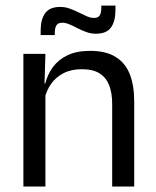

<svg xmlns="http://www.w3.org/2000/svg" viewBox="-20 -686 573 706"><path d="M392.5 0V-303.5Q392.5 -343 381.8 -371.5Q371 -400 346.8 -415.8Q322.5 -431.5 280.5 -431.5Q242 -431.5 213.8 -417Q185.5 -402.5 168 -377.8Q150.5 -353 143.5 -321.5L129 -379H146.5Q154.5 -412 174.5 -439.2Q194.5 -466.5 228.2 -482.8Q262 -499 311 -499Q369 -499 404.8 -477Q440.5 -455 457 -413.8Q473.5 -372.5 473.5 -312.5V0ZM66 0V-488H147L143.5 -371L147 -366.5V0ZM332.5 -562Q314.5 -562 297.8 -568Q281 -574 265.2 -582.2Q249.5 -590.5 235.2 -596.5Q221 -602.5 208.5 -602.5Q194 -602.5 187.8 -593.2Q181.5 -584 181.5 -565.5V-557H129.5V-573.5Q129.5 -614.5 146 -637.5Q162.5 -660.5 201.5 -660.5Q220 -660.5 237 -654.2Q254 -648 269.5 -640.2Q285 -632.5 299 -626.2Q313 -620 325.5 -620Q340.5 -620 346.5 -629.2Q352.5 -638.5 352.5 -657.5V-665.5H404.5V-649Q404.5 -607.5 388 -584.8Q371.5 -562 332.5 -562Z"/></svg>

Font: Anek Bangla
Style: Regular
Weight: 400
Designer: Sulekha Rajkumar (Bangla), Yesha Goshar (Latin)
Foundry: Ek Type
Version: Version 1.003